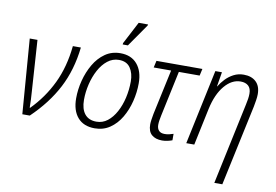

<svg xmlns="http://www.w3.org/2000/svg" viewBox="-98 -940 1936 1346"><g transform="rotate(10 870.0 -266.5)"><path d="M93 0 52 -532H107L131 -167Q133 -142 134.5 -109.5Q136 -77 136 -54H139Q231 -147 287.5 -264.5Q344 -382 359 -532H416Q398 -370 331.5 -242Q265 -114 146 0Z M609 9Q530 9 487.5 -40Q445 -89 445 -176Q445 -239 461.5 -303Q478 -367 509.5 -421Q541 -475 588 -508Q635 -541 697 -541Q774 -541 816.5 -491Q859 -441 859 -355Q859 -291 843 -226.5Q827 -162 795.5 -108.5Q764 -55 717 -23Q670 9 609 9ZM613 -39Q657 -39 691.5 -66Q726 -93 751 -139Q776 -185 789 -242Q802 -299 802 -358Q802 -416 776 -454.5Q750 -493 695 -493Q650 -493 614 -464.5Q578 -436 553 -389.5Q528 -343 514.5 -287Q501 -231 501 -175Q501 -110 529.5 -74.5Q558 -39 613 -39ZM701 -604 702 -614 785 -773H852L850 -765L738 -604Z M1089 11Q1042 11 1015 -12.5Q988 -36 988 -86Q988 -100 991 -120Q994 -140 998 -162L1067 -483H943L954 -532H1281L1270 -483H1122L1053 -159Q1049 -140 1046.5 -123.5Q1044 -107 1044 -93Q1044 -67 1057.5 -52Q1071 -37 1099 -37Q1116 -37 1131 -40.5Q1146 -44 1161 -49V-3Q1148 2 1128.5 6.5Q1109 11 1089 11Z M1625 -339Q1630 -361 1633 -381Q1636 -401 1636 -418Q1636 -456 1616 -474Q1596 -492 1561 -492Q1498 -492 1447 -431.5Q1396 -371 1373 -265L1317 0H1260L1373 -533H1420L1403 -430H1405Q1421 -457 1445.5 -483Q1470 -509 1502.5 -526Q1535 -543 1574 -543Q1630 -543 1662 -512.5Q1694 -482 1694 -425Q1694 -405 1690 -381Q1686 -357 1682 -335L1559 240H1502Z"/></g></svg>

Font: Noto Sans SemiCondensed Light
Style: Italic
Weight: 300
Width: 4
Italic angle: -12°
Designer: Monotype Design Team
Foundry: Monotype Imaging Inc.
Version: Version 2.013; ttfautohint (v1.8.4.7-5d5b)